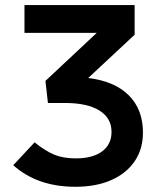

<svg xmlns="http://www.w3.org/2000/svg" viewBox="-20 -713 626 743"><path d="M271.5 9.8Q124.5 9.8 31.2 -73.7L113.8 -162.1Q155.3 -128.9 189.7 -114.5Q224.1 -100.1 273.9 -100.1Q338.9 -100.1 375.2 -127.2Q411.6 -154.3 411.6 -202.6Q411.6 -256.3 364.5 -285.4Q317.4 -314.5 231.4 -314.5H165.5L155.8 -399.9L354.5 -585.9H74.7V-693.4H501V-578.6L321.3 -411.1Q423.3 -398.9 478.3 -344.2Q533.2 -289.6 533.2 -199.7Q533.2 -136.2 501.2 -89.1Q469.2 -42 410.6 -16.1Q352.1 9.8 271.5 9.8Z"/></svg>

Font: Cascadia Mono PL SemiBold
Style: Regular
Weight: 600
Monospace: yes
Designer: Aaron Bell
Foundry: Saja Typeworks
Version: Version 2404.023; ttfautohint (v1.8.4)